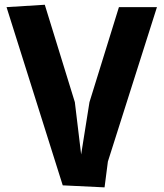

<svg xmlns="http://www.w3.org/2000/svg" viewBox="-20 -780 690 808"><path d="M640.5 -750 434 -100 420 8.5 244 0 7.5 -750 168.5 -760 295 -350 321.5 -130 356.5 -350 480.5 -750Z"/></svg>

Font: B612 Mono
Style: Bold
Weight: 700
Version: Version 1.005